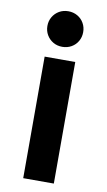

<svg xmlns="http://www.w3.org/2000/svg" viewBox="-86 -797 469 840"><g transform="rotate(10 148.0 -377.0)"><path d="M216 0H80V-540H216ZM68.5 -674.5Q68.5 -696.5 79 -714.5Q89.5 -732.5 107.5 -743Q125.5 -753.5 148 -753.5Q170.5 -753.5 188.8 -743Q207 -732.5 217.2 -714.5Q227.5 -696.5 227.5 -674.5Q227.5 -652.5 217.2 -634.5Q207 -616.5 188.8 -606Q170.5 -595.5 148 -595.5Q125.5 -595.5 107.5 -606Q89.5 -616.5 79 -634.5Q68.5 -652.5 68.5 -674.5Z"/></g></svg>

Font: Hauora ExtraBold
Style: Regular
Weight: 800
Designer: Wayne Shih
Foundry: WCYS
Version: Version 1.001